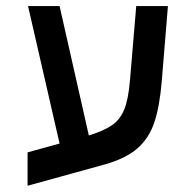

<svg xmlns="http://www.w3.org/2000/svg" viewBox="-20 -629 640 630"><path d="M70.5 -129 175.5 -158 72 -609H175.5L271.5 -184.5Q321.5 -200 348 -218.5Q374.5 -237 388 -270.8Q401.5 -304.5 406.5 -366L427 -609H531L511 -365Q504 -280 486.5 -227.8Q469 -175.5 431 -142.2Q393 -109 324 -89.5L70.5 -19.5Z"/></svg>

Font: JuliaMono Medium
Style: Italic
Weight: 500
Italic angle: -9°
Monospace: yes
Designer: cormullion
Foundry: corm
Version: Version 0.054; ttfautohint (v1.8.4)